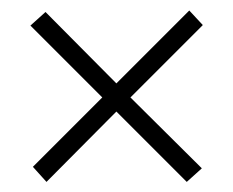

<svg xmlns="http://www.w3.org/2000/svg" viewBox="-20 -453 453 373"><path d="M233.4 -263.7 372.1 -126 342.8 -99.6 206.1 -236.3 70.3 -99.6 43.9 -128.9 178.7 -263.7 39.1 -403.3 68.4 -429.7 206.1 -291 347.7 -432.6 374 -404.3Z"/></svg>

Font: spinweradC
Style: Bold
Weight: 700
Width: 7
Version: Version 0.3